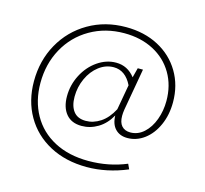

<svg xmlns="http://www.w3.org/2000/svg" viewBox="-110 -728 1099 1030"><g transform="rotate(15 439.0 -213.0)"><path d="M572 -173Q569 -154 569 -138Q569 -101 586 -82Q603 -63 634 -63Q676 -63 709 -93Q742 -123 760 -172Q778 -221 778 -276Q778 -362 739 -428.5Q700 -495 629.5 -532Q559 -569 467 -569Q362 -569 278 -520.5Q194 -472 147 -386.5Q100 -301 100 -195Q100 -96 143 -19Q186 58 266.5 100.5Q347 143 456 143Q569 143 667 102L680 130Q567 177 456 177Q339 177 250 129.5Q161 82 112.5 -2.5Q64 -87 64 -195Q64 -310 116 -403Q168 -496 260 -549.5Q352 -603 467 -603Q569 -603 647.5 -561.5Q726 -520 770 -446Q814 -372 814 -278Q814 -208 788.5 -151Q763 -94 720 -62Q677 -30 626 -30Q584 -30 559 -56Q534 -82 533 -130Q505 -80 462.5 -54.5Q420 -29 372 -29Q316 -29 286 -65Q256 -101 256 -163Q256 -226 285 -282Q314 -338 362.5 -371.5Q411 -405 465 -405Q529 -405 570 -352L584 -406H613ZM535 -165 537 -176 560 -305Q524 -378 459 -378Q415 -378 377.5 -349.5Q340 -321 318 -273Q296 -225 296 -171Q296 -120 318.5 -90.5Q341 -61 387 -61Q429 -61 468 -86.5Q507 -112 535 -165Z"/></g></svg>

Font: Ysabeau Light
Style: Regular
Weight: 300
Designer: Christian Thalmann (Catharsis Fonts)
Version: Version 0.003